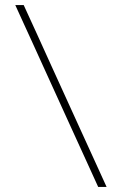

<svg xmlns="http://www.w3.org/2000/svg" viewBox="-20 -733 478 753"><path d="M365 0Q339.5 -56 315.8 -108Q292 -160 261 -228L149 -474Q127 -522.5 109 -562Q91 -601.5 74.2 -638Q57.5 -674.5 40 -713H73Q99.5 -655.5 124.2 -601.2Q149 -547 181 -476L294 -228Q325 -160 348.8 -108Q372.5 -56 398 0Z"/></svg>

Font: Commissioner Thin
Style: Regular
Weight: 100
Designer: Kostas Bartsokas
Foundry: Kostas Bartsokas
Version: Version 1.001;gftools[0.9.23]